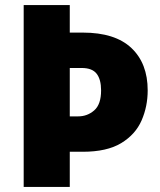

<svg xmlns="http://www.w3.org/2000/svg" viewBox="-20 -734 630 754"><path d="M560 -379Q560 -316 536 -261Q512 -206 456 -172Q400 -138 305 -138H254V0H73V-714H254V-606H305Q432 -606 496 -545.5Q560 -485 560 -379ZM254 -277H287Q323 -277 350 -300.5Q377 -324 377 -379Q377 -422 359.5 -444.5Q342 -467 301 -467H254Z"/></svg>

Font: Noto Sans Disp ExtBd
Style: Regular
Weight: 800
Designer: Monotype Design Team
Foundry: Monotype Imaging Inc.
Version: Version 2.000;GOOG;noto-source:20170915:90ef993387c0; ttfaut